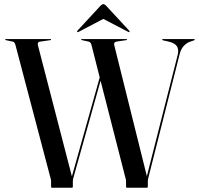

<svg xmlns="http://www.w3.org/2000/svg" viewBox="-20 -884 937 904"><path d="M743.5 -697Q743.5 -700 747 -700H893.5Q897 -700 897 -697Q897 -695.5 893.5 -694L873 -687Q857 -681 844 -666.2Q831 -651.5 825 -626L678 -45Q677.5 -43 676.8 -39.2Q676 -35.5 676 -30V-5Q676 0 672 0H577.5Q573.5 0 573.5 -5V-30Q573.5 -35.5 572.8 -38.8Q572 -42 570.5 -47L453.5 -504L325 -45Q324.5 -43 323.8 -39.2Q323 -35.5 323 -30V-5Q323 0 319 0H224.5Q220.5 0 220.5 -5V-30Q220.5 -35 219.8 -38.5Q219 -42 217.5 -47L52.5 -673Q49 -686 40.5 -688L7.5 -695Q4.5 -696 4.5 -697.5Q4.5 -700 6.5 -700H218Q220.5 -700 220.5 -697.5Q220.5 -695 217.5 -695L168.5 -688Q155 -686.5 158.5 -671L318.5 -53.5L449.5 -519.5L410.5 -673Q407 -685.5 398 -688L366 -695Q362 -696 362 -697.5Q362 -700 365 -700H575.5Q578 -700 578 -697.5Q578 -695.5 574.5 -695L528 -688Q514.5 -685.5 518 -671L671.5 -54.5L817 -627Q822.5 -650.5 813.2 -665.8Q804 -681 773 -688.5L748 -694Q743.5 -695.5 743.5 -697ZM589 -733Q587.5 -731.5 582.5 -734.5L466.5 -795L351 -734.5Q346 -731.5 344 -733Q341.5 -735.5 345 -740L451 -854.5Q460 -864.5 466.5 -864.5Q473 -864.5 482 -854.5L588 -740Q591.5 -735.5 589 -733Z"/></svg>

Font: Fraunces144ptRegular
Style: Regular
Weight: 400
Version: Version 1.000;[0bf87f6ff]